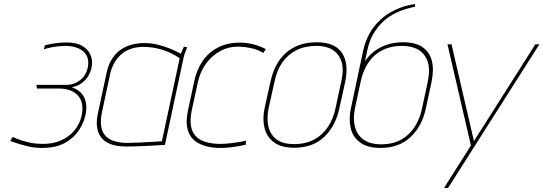

<svg xmlns="http://www.w3.org/2000/svg" viewBox="-20 -721 2689 950"><path d="M197 -477Q211 -482 231 -486Q251 -490 271 -492Q291 -494 302 -494Q327 -494 350 -488Q373 -482 389.5 -469Q406 -456 413 -435.5Q420 -415 414 -386Q409 -361 394 -342Q379 -323 357 -312Q335 -301 308 -301H160L163 -283H269Q305 -283 329.5 -273Q354 -263 368.5 -245Q383 -227 386.5 -202.5Q390 -178 384 -149Q375 -108 349 -76.5Q323 -45 283.5 -27Q244 -9 194 -9Q150 -9 115.5 -18Q81 -27 61.5 -35.5Q42 -44 42 -43L31 -23Q59 -13 101.5 -1Q144 11 187 11Q256 11 300.5 -13.5Q345 -38 370 -76Q395 -114 403 -152Q414 -205 396 -240Q378 -275 335 -289Q368 -296 388.5 -313Q409 -330 419.5 -350Q430 -370 433 -386Q440 -418 429 -446.5Q418 -475 388.5 -493Q359 -511 308 -511Q283 -511 256.5 -507.5Q230 -504 202 -497Z M906 -487 890 -490Q890 -490 885 -479Q880 -468 875 -455Q848 -470 817.5 -482Q787 -494 756.5 -501Q726 -508 695 -508Q665 -508 635.5 -501Q606 -494 580 -477Q554 -460 534.5 -430Q515 -400 506 -354L464 -158Q457 -127 459.5 -98Q462 -69 477 -46Q492 -23 523.5 -9.5Q555 4 606 4Q628 4 654 3Q680 2 705.5 1Q731 0 751.5 -1.5Q772 -3 784.5 -3.5Q797 -4 796 -4L888 -434Q891 -448 896 -461Q901 -474 906 -487ZM484 -163 524 -351Q531 -384 545.5 -409.5Q560 -435 581 -453Q602 -471 629.5 -480Q657 -489 690 -489Q714 -489 736.5 -485.5Q759 -482 781 -475.5Q803 -469 825 -458.5Q847 -448 869 -433L781 -22Q782 -22 765 -21Q748 -20 721.5 -18.5Q695 -17 665.5 -15.5Q636 -14 610 -14Q557 -14 525.5 -31Q494 -48 484 -81Q474 -114 484 -163Z M1283 -459 1295 -478Q1267 -493 1234 -501.5Q1201 -510 1167 -510Q1105 -510 1058.5 -486Q1012 -462 982.5 -419Q953 -376 941 -319L910 -174Q897 -112 911 -72Q925 -32 962.5 -12Q1000 8 1056 11Q1090 12 1126 7.5Q1162 3 1196 -5L1197 -25Q1197 -25 1186 -22.5Q1175 -20 1156 -17Q1137 -14 1113.5 -11.5Q1090 -9 1064 -9Q1024 -10 994.5 -19.5Q965 -29 947 -49Q929 -69 924.5 -100.5Q920 -132 929 -176L959 -314Q970 -365 998.5 -405Q1027 -445 1070 -468.5Q1113 -492 1167 -490Q1196 -489 1226 -482Q1256 -475 1283 -459Z M1659 -185 1688 -316Q1707 -408 1671.5 -460Q1636 -512 1547 -512Q1487 -512 1440.5 -489.5Q1394 -467 1363 -423.5Q1332 -380 1318 -316L1289 -185Q1278 -131 1289 -87Q1300 -43 1336 -16.5Q1372 10 1436 10Q1528 10 1584.5 -44Q1641 -98 1659 -185ZM1669 -320 1640 -185Q1630 -135 1603.5 -94.5Q1577 -54 1535 -31Q1493 -8 1435 -8Q1379 -8 1348 -31.5Q1317 -55 1308 -95.5Q1299 -136 1309 -185L1339 -320Q1350 -374 1377.5 -413Q1405 -452 1447.5 -473Q1490 -494 1546 -494Q1594 -494 1625.5 -474.5Q1657 -455 1669.5 -416.5Q1682 -378 1669 -320Z M1974 -512Q1933 -512 1898 -501Q1863 -490 1835 -469.5Q1807 -449 1786 -418L1798 -475Q1809 -524 1830 -558Q1851 -592 1882 -620Q1908 -643 1945 -660Q1982 -677 2034 -688L2033 -701Q1982 -694 1937.5 -673Q1893 -652 1863 -624Q1829 -593 1808 -554.5Q1787 -516 1777 -471L1716 -184Q1705 -130 1715.5 -86Q1726 -42 1762.5 -15.5Q1799 11 1863 11Q1954 11 2011 -42.5Q2068 -96 2087 -184L2115 -315Q2128 -377 2116.5 -421Q2105 -465 2069.5 -488.5Q2034 -512 1974 -512ZM1970 -494Q2018 -494 2050.5 -474.5Q2083 -455 2096 -416Q2109 -377 2097 -319L2068 -184Q2058 -134 2032 -93.5Q2006 -53 1964.5 -30Q1923 -7 1866 -7Q1811 -7 1778.5 -30.5Q1746 -54 1736 -94.5Q1726 -135 1736 -184L1765 -319Q1774 -360 1791.5 -392.5Q1809 -425 1834.5 -447.5Q1860 -470 1894 -482Q1928 -494 1970 -494Z M2177 209H2197L2649 -502H2629L2325 -23L2214 -502H2194L2310 -1Z"/></svg>

Font: Advent Pro Thin
Style: Italic
Weight: 250
Italic angle: -12°
Version: Version 3.000